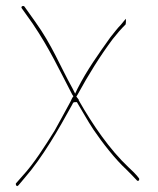

<svg xmlns="http://www.w3.org/2000/svg" viewBox="-20 -660 537 654"><path d="M34 -32C34 -30 36 -26 39 -26C39 -26 42 -28 43 -29L64 -54C125 -124 180 -220 225 -302C230 -312 230 -312 236 -312H242C261 -281 278 -249 298 -219C330 -172 372 -118 411 -82C423 -70 434 -59 445 -47C446 -46 447 -44 449 -44C454 -44 454 -47 454 -48V-52L446 -62C442 -67 432 -77 418 -90C354 -150 295 -236 249 -317L248 -319V-321L240 -331L245 -339C281 -405 320 -468 364 -527C379 -546 392 -561 408 -577C409 -580 409 -588 409 -596C407 -594 403 -590 401 -587L392 -576C380 -564 369 -549 356 -533C316 -477 276 -421 244 -358L236 -341L228 -357C182 -440 158 -505 100 -586L63 -638C59 -642 50 -638 54 -632L91 -580C149 -494 181 -424 226 -338L230 -332C224 -325 223 -318 218 -310C201 -279 184 -247 166 -215C133 -162 95 -102 56 -60L34 -35ZM226 -339C226 -339 226 -338 226 -338C226 -338 226 -339 226 -339ZM446 -63C446 -63 446 -62 446 -62C446 -62 446 -63 446 -63Z"/></svg>

Font: Stray Cat
Style: HlCn
Weight: 100
Version: Version 1.0